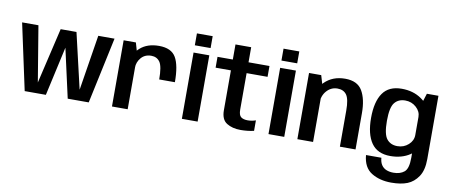

<svg xmlns="http://www.w3.org/2000/svg" viewBox="-81 -1111 3977 1692"><g transform="rotate(10 1907.5 -265.0)"><path d="M156 0H345.5L477 -592.5H373.5L254.5 -85H258.5L174.5 -592.5H28.5ZM541 0H729L855.5 -592.5H710L629 -86H633L515 -592.5H408.5Z M1305.5 -307H1446Q1446 -457 1405.2 -527.5Q1364.5 -598 1253.5 -598Q1149.5 -598 1086.2 -542.2Q1023 -486.5 1023 -405.5L1077 -371.5Q1077 -421.5 1110.5 -461Q1144 -500.5 1201.5 -500.5Q1252 -500.5 1278.8 -461.8Q1305.5 -423 1305.5 -307ZM937 0H1077.5V-485L1046.5 -592.5H937Z M1562.5 0H1703.5V-593H1562.5ZM1562.5 -764.5V-658H1703.5V-764.5Z M2088 7Q2150.5 7 2207.5 -6V-100Q2172.5 -87.5 2135.5 -87.5Q2097 -87.5 2075.8 -103.5Q2054.5 -119.5 2054.5 -170.5V-495.5H2242V-592.5H2054.5V-727.5H1914V-592.5H1777V-495.5H1914V-139Q1914 -55.5 1964.2 -24.2Q2014.5 7 2088 7Z M2337.5 0H2478.5V-593H2337.5ZM2337.5 -764.5V-658H2478.5V-764.5Z M2596 0H2736.5V-486L2705 -592.5H2596ZM2976.5 0H3116.5V-325.5Q3116.5 -450 3073 -524Q3029.5 -598 2920 -598Q2806.5 -598 2735.2 -526.5Q2664 -455 2664 -379L2732 -344Q2732 -413 2771.5 -457Q2811 -501 2867.5 -501Q2922.5 -501 2949.5 -462.8Q2976.5 -424.5 2976.5 -324Z M3476.5 233.5Q3562.5 233.5 3619.8 210.8Q3677 188 3715.5 131Q3754 74 3754 -26V-592.5H3650.5L3613 -474V-11.5Q3613 84.5 3576.8 114.2Q3540.5 144 3481 144Q3445.5 144 3417.5 132.8Q3389.5 121.5 3373 96.8Q3356.5 72 3353.5 32.5H3216Q3225.5 143 3299.2 188.2Q3373 233.5 3476.5 233.5ZM3427 4Q3529.5 4 3602.2 -44.2Q3675 -92.5 3675 -151L3613 -216.5Q3613 -166 3572 -129.2Q3531 -92.5 3474 -92.5Q3413 -92.5 3379 -134.5Q3345 -176.5 3345 -297Q3345 -417 3379 -459Q3413 -501 3474 -501Q3531 -501 3572 -464.2Q3613 -427.5 3613 -378L3675 -439.5Q3675 -496.5 3601.5 -547Q3528 -597.5 3425.5 -597.5Q3310.5 -597.5 3256.8 -520.2Q3203 -443 3203 -297.5Q3203 -152.5 3257.5 -74.2Q3312 4 3427 4Z"/></g></svg>

Font: Anybody UltraCondensed Thin SemiBold
Style: Regular
Weight: 600
Version: Version 1.111